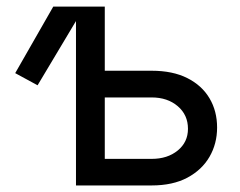

<svg xmlns="http://www.w3.org/2000/svg" viewBox="-20 -566 733 586"><path d="M94.7 -305.7 26.4 -342.8 142.6 -545.9H238.3ZM286.1 -350.1H442.9Q507.3 -350.1 551.8 -327.6Q596.2 -305.2 619.4 -266.1Q642.6 -227.1 642.6 -176.8Q642.6 -127.4 619.4 -87.4Q596.2 -47.4 551.8 -23.7Q507.3 0 442.9 0H211.9V-545.9H299.8V-81.1H442.9Q491.2 -81.1 522.5 -106.7Q553.7 -132.3 553.7 -172.9Q553.7 -215.3 522.5 -241.9Q491.2 -268.6 442.9 -268.6H286.1Z"/></svg>

Font: Inter Variable
Style: Regular
Weight: 400
Designer: Rasmus Andersson
Foundry: rsms
Version: Version 4.001;git-9221beed3